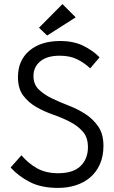

<svg xmlns="http://www.w3.org/2000/svg" viewBox="-20 -911 560 941"><path d="M265 10Q182 10 126 -19Q70 -48 32 -90L85 -150Q119 -110 162 -86Q205 -62 265 -62Q339 -62 375 -97.5Q411 -133 411 -189Q411 -238 385.5 -266.5Q360 -295 322 -314.5Q284 -334 239.5 -349.5Q195 -365 157 -387Q119 -409 93.5 -443Q68 -477 68 -533Q68 -615 124 -662.5Q180 -710 275 -710Q341 -710 388.5 -686.5Q436 -663 468 -630L422 -576Q395 -602 359 -620Q323 -638 273 -638Q211 -638 177.5 -610.5Q144 -583 144 -538Q144 -498 169.5 -473Q195 -448 233 -429.5Q271 -411 315.5 -394Q360 -377 398 -352.5Q436 -328 461.5 -291Q487 -254 487 -196Q487 -145 469.5 -106Q452 -67 422 -41.5Q392 -16 351.5 -3Q311 10 265 10ZM351 -826 211 -737 171 -775 286 -891Z"/></svg>

Font: Tilda Sans
Style: Regular
Weight: 400
Designer: ParaType Ltd
Foundry: ParaType Ltd
Version: Version 1.009